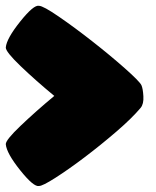

<svg xmlns="http://www.w3.org/2000/svg" viewBox="-20 -713 540 663"><path d="M114.7 -70.8Q96.7 -66.4 49.8 -125Q2.9 -183.6 0 -214.8Q-1 -229 51.3 -278.8Q103.5 -328.6 167.5 -381.8Q103.5 -434.6 51.3 -484.6Q-1 -534.7 0 -549.3Q2.9 -580.1 49.8 -638.7Q96.7 -697.3 114.7 -692.9Q128.9 -692.9 183.6 -655.3Q238.3 -617.7 299.3 -569.8Q360.4 -522 410.9 -477.3Q461.4 -432.6 468.3 -418.9Q473.6 -407.2 475.1 -380.6Q476.6 -354 465.8 -340.8Q436 -305.2 381.8 -258.5Q327.6 -211.9 272.5 -170.2Q217.3 -128.4 171.9 -99.4Q126.5 -70.3 114.7 -70.8Z"/></svg>

Font: ARCO
Style: Regular
Weight: 700
Designer: Rafael Olivo Díaz, Denis Ignatov
Foundry: Rafael Olivo Díaz
Version: Version 1.10 March 1, 2019